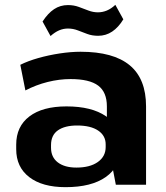

<svg xmlns="http://www.w3.org/2000/svg" viewBox="-20 -764 687 794"><path d="M422 -194V-324Q422 -383 386 -410Q350 -437 272 -437Q225 -437 177 -425Q129 -413 85 -390L64 -496Q96 -512 138.5 -524Q181 -536 227 -543Q273 -550 313 -550Q449 -550 516.5 -494Q584 -438 584 -324V0H459ZM251 10Q155 10 101 -31.5Q47 -73 47 -147V-166Q47 -241 101.5 -282.5Q156 -324 255 -324Q359 -324 418 -283.5Q477 -243 477 -169V-149Q477 -74 417.5 -32Q358 10 251 10ZM296 -71Q352 -71 384.5 -94Q417 -117 417 -156V-167Q417 -203 386 -224Q355 -245 299 -245Q248 -245 219.5 -225Q191 -205 191 -164V-153Q191 -114 219 -92.5Q247 -71 296 -71ZM156 -675Q178 -709 203.5 -726Q229 -743 261 -743Q285 -743 305.5 -735.5Q326 -728 345.5 -720.5Q365 -713 385 -713Q404 -713 422 -720.5Q440 -728 457 -744L490 -684Q470 -651 444 -633.5Q418 -616 386 -616Q361 -616 341 -623.5Q321 -631 301.5 -638.5Q282 -646 261 -646Q242 -646 224.5 -638.5Q207 -631 189 -615Z"/></svg>

Font: Pathway Extreme 28pt
Style: Bold
Weight: 700
Designer: Eduardo Rodriguez Tunni
Foundry: Eduardo Rodriguez Tunni
Version: Version 1.001;gftools[0.9.26]